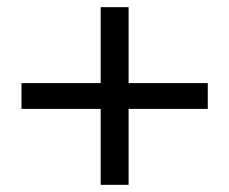

<svg xmlns="http://www.w3.org/2000/svg" viewBox="-20 -550 640 536"><path d="M560 -246H339V-34H261V-246H40V-318H261V-530H339V-318H560Z"/></svg>

Font: Edlo
Style: Regular
Weight: 400
Monospace: yes
Version: Version 0.01